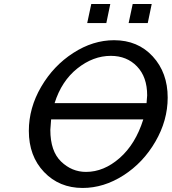

<svg xmlns="http://www.w3.org/2000/svg" viewBox="-20 -909 846 946"><path d="M122.1 -264.2Q122.1 -377 182.6 -481Q243.2 -585 340.6 -647.9Q438 -710.9 542 -710.9Q659.2 -710.9 732.7 -630.9Q806.2 -550.8 806.2 -428.2Q806.2 -315.4 745.6 -211.2Q685.1 -106.9 588.1 -44.9Q491.2 17.1 387.2 17.1Q272 17.1 197 -61.5Q122.1 -140.1 122.1 -264.2ZM228 -269Q228 -164.1 281 -113Q334 -62 403.8 -62Q491.7 -62 569.8 -130.6Q647.9 -199.2 686 -320.8H231.9Q228 -276.9 228 -269ZM249 -400.9H702.1Q705.1 -437 705.1 -439Q705.1 -529.8 655 -581.8Q605 -633.8 525.9 -633.8Q439 -633.8 361.1 -571.8Q283.2 -509.8 249 -400.9ZM409.7 -795.4 429.7 -889.2H523.4L503.9 -795.4ZM613.8 -795.4 633.8 -889.2H727.5L708 -795.4Z"/></svg>

Font: CMU Bright
Style: SemiBoldOblique
Weight: 600
Italic angle: -12°
Version: Version 0.7.0